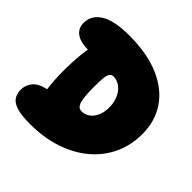

<svg xmlns="http://www.w3.org/2000/svg" viewBox="-192 -904 1095 1095"><g transform="rotate(45 355.5 -356.0)"><path d="M202 23Q132 23 94 11Q56 -1 41.5 -23Q27 -45 26 -74Q25 -121 57.5 -153Q90 -185 175 -193L137 -152Q129 -190 125 -241Q121 -292 122 -347Q123 -402 127.5 -452Q132 -502 141 -537L265 -532Q244 -523 211.5 -516.5Q179 -510 146 -510Q76 -510 43 -534Q10 -558 10 -601Q10 -663 67.5 -699Q125 -735 245 -735Q391 -735 491.5 -691.5Q592 -648 644 -570.5Q696 -493 696 -390Q696 -300 661 -224.5Q626 -149 560.5 -93.5Q495 -38 404 -7.5Q313 23 202 23ZM358 -236Q385 -236 407 -251.5Q429 -267 442 -295.5Q455 -324 455 -363Q455 -395 446.5 -421Q438 -447 423 -466Q408 -485 388.5 -495.5Q369 -506 347 -506Q333 -506 324.5 -496Q316 -486 313 -459.5Q310 -433 310 -385Q310 -307 320 -271.5Q330 -236 358 -236Z"/></g></svg>

Font: DynaPuff
Style: Bold
Weight: 700
Designer: Toshi Omagari, Jennifer Daniel
Foundry: Google Fonts
Version: Version 2.000